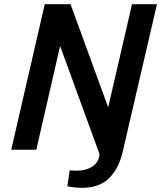

<svg xmlns="http://www.w3.org/2000/svg" viewBox="-20 -709 763 909"><path d="M605 -689H723.1L562 4.9Q553.7 42 540 71.5Q526.4 101.1 504.2 126.7Q481.9 152.3 447.8 166.3Q413.6 180.2 369.1 180.2Q333.5 180.2 298.8 172.9L310.1 97.2Q323.2 99.1 342.8 99.1Q383.3 99.1 412.6 82.3Q441.9 65.4 449.2 34.2L449.7 31.2Q450.2 28.3 450.4 25.4Q450.7 22.5 450.2 18.1L264.6 -491.2L151.9 0H33.2L191.9 -689H314L492.2 -200.7Z"/></svg>

Font: HK Grotesk Legacy
Style: Bold Italic
Weight: 700
Italic angle: -13°
Designer: Alfredo Marco Pradil
Foundry: Hanken Design Co.
Version: Version 2.022;PS 002.022;hotconv 1.0.88;makeotf.lib2.5.64775